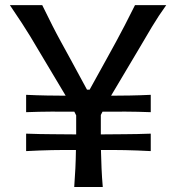

<svg xmlns="http://www.w3.org/2000/svg" viewBox="-20 -748 705 768"><path d="M276.9 0Q279.8 -38.6 281.5 -74.5Q283.2 -110.4 283.7 -147.9Q235.4 -148.4 187.5 -147.5Q139.6 -146.5 84.5 -143.6V-213.4Q139.6 -211.4 188 -211.2Q236.3 -210.9 284.7 -210.4V-286.6L277.3 -301.3Q231 -301.8 184.3 -301.5Q137.7 -301.3 84.5 -299.3V-368.7Q127 -366.7 167 -366Q207 -365.2 242.7 -365.2L130.4 -553.2Q115.7 -578.6 101.3 -602.1Q86.9 -625.5 67.9 -655Q48.8 -684.6 19.5 -727.5H148.9Q171.9 -680.2 189.5 -645.8Q207 -611.3 224.1 -580.3Q241.2 -549.3 261.7 -511.7L328.1 -389.2H338.4L406.7 -512.7Q427.2 -549.8 444.1 -580.8Q460.9 -611.8 478.8 -646.2Q496.6 -680.7 520 -727.5H645Q614.7 -685.5 587.6 -640.4Q560.5 -595.2 536.1 -553.2L424.3 -365.2Q460.4 -365.2 500.2 -366Q540 -366.7 583 -368.7V-299.3Q529.8 -301.3 483.2 -301.5Q436.5 -301.8 390.1 -301.3L383.3 -288.1V-210.4Q431.6 -210.9 479.7 -211.2Q527.8 -211.4 583 -213.4V-143.6Q528.3 -146.5 480.2 -147.5Q432.1 -148.4 383.8 -147.9Q384.8 -110.4 386.2 -74.5Q387.7 -38.6 391.1 0Z"/></svg>

Font: Pinar-FD Medium
Style: Regular
Weight: 500
Designer: Amin Abedi
Version: Version 3.000